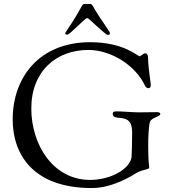

<svg xmlns="http://www.w3.org/2000/svg" viewBox="-20 -932 858 969"><path d="M309 -763C309 -758 316 -757 319 -757C333 -757 408 -841 421 -841C428 -841 511 -756 524 -756C527 -756 535 -756 535 -764C535 -774 487 -833 449 -901C443 -912 438 -912 432 -912H407C390 -912 400 -899 313 -772C311 -768 309 -765 309 -763ZM44 -329C44 -158 142 17 444 17C555 17 658 -53 670 -60C705 -79 733 -75 733 -87C733 -98 728 -110 728 -199C728 -242 730 -280 735 -311C740 -341 789 -341 789 -357C789 -365 777 -366 773 -366C770 -366 724 -365 678 -365C653 -365 592 -370 567 -370C553 -370 549 -365 549 -359C549 -339 566 -339 586 -337C601 -335 618 -333 630 -321C640 -311 647 -294 647 -265C647 -224 645 -147 644 -139C635 -79 539 -24 435 -24C247 -24 138 -203 138 -384C138 -575 266 -680 426 -680C542 -680 666 -600 712 -499C715 -492 723 -487 729 -487C733 -487 741 -488 741 -504C741 -516 729 -577 727 -643C727 -654 722 -663 712 -663C704 -663 691 -648 684 -648C675 -648 605 -719 435 -719C179 -719 44 -542 44 -329Z"/></svg>

Font: OFL Sorts Mill Goudy
Style: Regular
Weight: 500
Version: Version 003.000